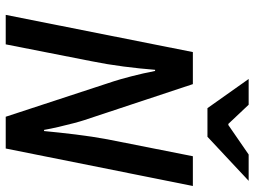

<svg xmlns="http://www.w3.org/2000/svg" viewBox="-129 -760 889 671"><g transform="rotate(90 315.5 -424.5)"><path d="M32 0 162 -654H274L400 -274Q404 -262 410.5 -237.5Q417 -213 423.5 -185Q430 -157 434 -134H438Q443 -187 450 -244.5Q457 -302 467 -356L526 -654H630L499 0H388L264 -378Q258 -396 247 -438Q236 -480 228 -522H224Q220 -470 212.5 -412Q205 -354 194 -300L135 0ZM358 -705 256 -849H346L413 -778H417L520 -849H612L458 -705Z"/></g></svg>

Font: Source Sans 3 SemiBold
Style: Italic
Weight: 600
Italic angle: -11°
Designer: Paul D. Hunt
Foundry: Adobe
Version: Version 3.046;hotconv 1.0.118;makeotfexe 2.5.65603